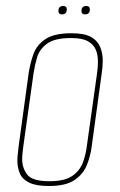

<svg xmlns="http://www.w3.org/2000/svg" viewBox="-20 -614 402 641"><path d="M143 7Q100 7 77 -4.5Q54 -16 46 -35.5Q38 -55 38 -78Q38 -89 39.5 -101Q41 -113 42 -124L76 -372Q81 -403 91.5 -433Q102 -463 131 -483Q160 -503 219 -503Q262 -503 284 -490.5Q306 -478 314.5 -457Q323 -436 323 -412Q323 -392 320 -372L286 -124Q282 -93 270 -63Q258 -33 229 -13Q200 7 143 7ZM145 -9Q197 -9 222.5 -27.5Q248 -46 257.5 -73.5Q267 -101 270 -127L304 -369Q307 -389 307 -409Q307 -430 300 -447.5Q293 -465 274 -476Q255 -487 217 -487Q163 -487 137.5 -468.5Q112 -450 104 -423Q96 -396 92 -369L58 -127Q57 -117 55.5 -105.5Q54 -94 54 -83Q54 -53 71 -31Q88 -9 145 -9ZM264 -566Q252 -566 252 -577Q252 -594 268 -594Q280 -594 280 -583Q280 -566 264 -566ZM187 -566Q175 -566 175 -577Q175 -594 191 -594Q203 -594 203 -583Q203 -566 187 -566Z"/></svg>

Font: Alumni Sans Pinstripe
Style: Italic
Weight: 400
Italic angle: -8°
Designer: Robert E. Leuschke
Foundry: Robert E. Leuschke
Version: Version 1.010; ttfautohint (v1.8.4.7-5d5b)